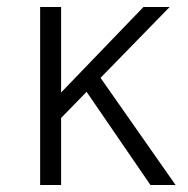

<svg xmlns="http://www.w3.org/2000/svg" viewBox="-20 -530 538 550"><path d="M95 0V-510H155V-265L391 -510H466L268 -307L483 0H411L228 -267L155 -192V0Z"/></svg>

Font: Radio Canada Light
Style: Regular
Weight: 300
Designer: Charles Daoud, Etienne Aubert Bonn, Alexandre Saumier Demers, Jacques Le Bailly
Foundry: Radio-Canada
Version: Version 2.104;gftools[0.9.28.dev5+ged2979d]